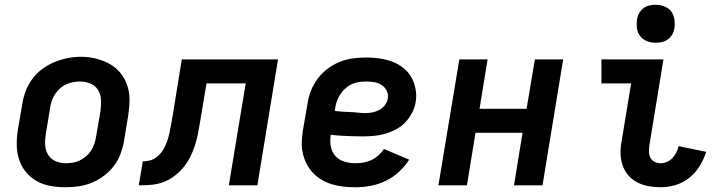

<svg xmlns="http://www.w3.org/2000/svg" viewBox="-20 -780 3040 808"><path d="M255 8Q223 8 192 2.5Q161 -3 134.5 -18Q108 -33 89 -56Q70 -79 60.5 -108Q51 -137 50.5 -169Q50 -201 55 -233L74 -343Q78 -371 88.5 -398Q99 -425 116.5 -448.5Q134 -472 158.5 -490Q183 -508 210 -519Q237 -530 264.5 -535.5Q292 -541 321 -541Q353 -541 383.5 -533.5Q414 -526 440.5 -511.5Q467 -497 486 -474Q505 -451 515 -422Q525 -393 525 -361Q525 -329 520 -297L502 -187Q497 -159 487 -132Q477 -105 459 -81.5Q441 -58 417 -40Q393 -22 366 -11Q339 0 311 4Q283 8 255 8ZM257 -93Q272 -93 287 -95.5Q302 -98 316 -105Q330 -112 342.5 -122.5Q355 -133 363.5 -146.5Q372 -160 377 -174.5Q382 -189 384 -203L403 -313Q406 -337 405 -360Q404 -383 392.5 -401.5Q381 -420 360 -428.5Q339 -437 316 -437Q294 -437 271.5 -430Q249 -423 231.5 -407Q214 -391 204 -370Q194 -349 191 -327L173 -217Q169 -194 170 -171Q171 -148 182 -129.5Q193 -111 213.5 -102Q234 -93 257 -93Z M564 0 581 -101Q595 -101 609.5 -104.5Q624 -108 636.5 -117Q649 -126 658.5 -138Q668 -150 674.5 -164Q681 -178 685.5 -192Q690 -206 693 -220Q696 -234 698.5 -248.5Q701 -263 704 -277Q704 -278 704 -279Q704 -280 704 -281V-283Q704 -283 704.5 -283Q705 -283 705 -283L745 -530H1150L1063 0H943L1014 -429H849L822 -267Q818 -242 813 -217Q808 -192 800 -167Q792 -142 780 -118.5Q768 -95 751 -74.5Q734 -54 711.5 -37.5Q689 -21 664.5 -12.5Q640 -4 614.5 -2Q589 0 564 0Z M1476 8Q1451 8 1426.5 5.5Q1402 3 1378.5 -4Q1355 -11 1334.5 -23Q1314 -35 1298 -51.5Q1282 -68 1271 -89Q1260 -110 1254.5 -134Q1249 -158 1250 -183Q1251 -208 1255 -233L1274 -343Q1278 -371 1288.5 -398Q1299 -425 1317 -449Q1335 -473 1359 -491Q1383 -509 1410.5 -520Q1438 -531 1466.5 -534.5Q1495 -538 1522 -538Q1550 -538 1578 -534Q1606 -530 1631 -520.5Q1656 -511 1677 -494.5Q1698 -478 1711 -455Q1724 -432 1729 -404.5Q1734 -377 1729 -349Q1725 -326 1713.5 -304Q1702 -282 1684.5 -264Q1667 -246 1644.5 -234.5Q1622 -223 1598.5 -216.5Q1575 -210 1551.5 -208Q1528 -206 1505 -206Q1493 -206 1481.5 -206.5Q1470 -207 1458 -207H1456Q1435 -208 1414 -209Q1393 -210 1372 -213Q1368 -188 1372 -164.5Q1376 -141 1391 -124Q1406 -107 1429 -100Q1452 -93 1476 -93Q1493 -93 1510 -96Q1527 -99 1543 -106.5Q1559 -114 1572.5 -126Q1586 -138 1596 -153L1702 -108Q1684 -80 1658.5 -56.5Q1633 -33 1602.5 -18.5Q1572 -4 1540 2Q1508 8 1476 8ZM1518 -304Q1533 -304 1548 -307Q1563 -310 1576.5 -317.5Q1590 -325 1600 -338Q1610 -351 1612 -365Q1615 -382 1607.5 -397.5Q1600 -413 1586.5 -422Q1573 -431 1556 -434Q1539 -437 1522 -437Q1507 -437 1491.5 -435Q1476 -433 1461.5 -426.5Q1447 -420 1434.5 -409Q1422 -398 1413 -384.5Q1404 -371 1398.5 -356.5Q1393 -342 1391 -327L1389 -313Q1404 -311 1420.5 -310Q1437 -309 1453.5 -308.5Q1470 -308 1486 -306Q1502 -304 1518 -304Z M1825 0 1913 -530H2032L1998 -322H2196L2231 -530H2350L2263 0H2143L2179 -221H1981L1945 0Z M2761 8Q2735 8 2709.5 3.5Q2684 -1 2662 -12.5Q2640 -24 2624 -42.5Q2608 -61 2600 -84.5Q2592 -108 2591.5 -134Q2591 -160 2596 -186L2636 -429H2511V-530H2772L2713 -170Q2711 -156 2711 -142Q2711 -128 2717 -116.5Q2723 -105 2735 -99Q2747 -93 2761 -93Q2774 -93 2787.5 -99Q2801 -105 2810.5 -115.5Q2820 -126 2826.5 -139Q2833 -152 2836 -165L2952 -141Q2942 -110 2924.5 -81.5Q2907 -53 2881 -32Q2855 -11 2823.5 -1.5Q2792 8 2761 8ZM2739 -600Q2720 -600 2702.5 -607Q2685 -614 2674 -628Q2663 -642 2660.5 -661Q2658 -680 2661 -699Q2663 -713 2670 -725Q2677 -737 2688 -745.5Q2699 -754 2712.5 -757Q2726 -760 2739 -760Q2758 -760 2776 -753Q2794 -746 2804.5 -732Q2815 -718 2818 -699Q2821 -680 2818 -661Q2816 -647 2809 -635Q2802 -623 2790.5 -614.5Q2779 -606 2765.5 -603Q2752 -600 2739 -600Z"/></svg>

Font: Iosevka Curly Extended
Style: Bold Italic
Weight: 700
Width: 7
Italic angle: -9°
Monospace: yes
Designer: Belleve Invis
Foundry: Belleve Invis
Version: Version 11.1.0; ttfautohint (v1.8.3)